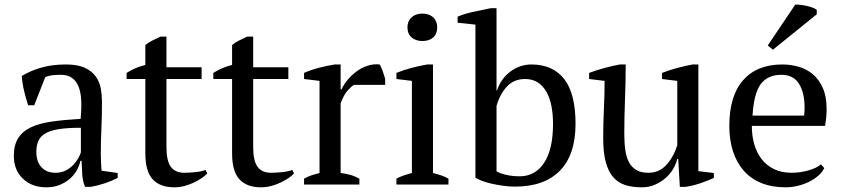

<svg xmlns="http://www.w3.org/2000/svg" viewBox="-20 -787 3593 819"><path d="M410 -131Q410 -109 411 -93Q412 -77 413 -59L482 -49V-28Q457 -15 426.5 -5Q396 5 368 10H343Q333 -13 331 -40.5Q329 -68 328 -101H323Q319 -81 307.5 -60.5Q296 -40 277.5 -24Q259 -8 234 2Q209 12 177 12Q116 12 77.5 -25Q39 -62 39 -122Q39 -168 57.5 -197.5Q76 -227 112 -244Q148 -261 201 -268.5Q254 -276 324 -280Q328 -323 326.5 -357.5Q325 -392 315.5 -416.5Q306 -441 287.5 -454.5Q269 -468 239 -468Q225 -468 207.5 -466.5Q190 -465 173 -458L126 -338H100Q90 -368 82.5 -400Q75 -432 73 -463Q111 -486 157.5 -499Q204 -512 261 -512Q312 -512 342.5 -497.5Q373 -483 389 -460Q405 -437 410 -409Q415 -381 415 -353Q415 -293 412.5 -237.5Q410 -182 410 -131ZM217 -50Q242 -50 261 -60Q280 -70 293 -84Q306 -98 314 -112.5Q322 -127 325 -137V-242Q267 -242 230 -236Q193 -230 172 -217Q151 -204 143 -184.5Q135 -165 135 -140Q135 -97 157 -73.5Q179 -50 217 -50Z M520 -476Q558 -500 600 -510V-595Q613 -606 630.5 -614.5Q648 -623 665 -631H690V-500H840V-450H690V-160Q690 -100 709 -75Q728 -50 766 -50Q784 -50 811 -52.5Q838 -55 857 -62L864 -47Q856 -38 841.5 -28Q827 -18 808.5 -9Q790 0 768 6Q746 12 723 12Q663 12 631.5 -22Q600 -56 600 -132V-450H520Z M890 -476Q928 -500 970 -510V-595Q983 -606 1000.5 -614.5Q1018 -623 1035 -631H1060V-500H1210V-450H1060V-160Q1060 -100 1079 -75Q1098 -50 1136 -50Q1154 -50 1181 -52.5Q1208 -55 1227 -62L1234 -47Q1226 -38 1211.5 -28Q1197 -18 1178.5 -9Q1160 0 1138 6Q1116 12 1093 12Q1033 12 1001.5 -22Q970 -56 970 -132V-450H890Z M1490 -425Q1479 -419 1462.5 -400.5Q1446 -382 1433 -346V-49Q1453 -47 1473 -41.5Q1493 -36 1513 -25V0H1277V-25Q1295 -35 1311 -40Q1327 -45 1343 -49V-442L1277 -450V-476Q1309 -490 1343 -498.5Q1377 -507 1408 -512H1433V-406H1437Q1446 -426 1462.5 -446Q1479 -466 1500.5 -482Q1522 -498 1547.5 -506.5Q1573 -515 1600 -512Q1607 -499 1612.5 -483.5Q1618 -468 1623 -451V-425Z M1671 0ZM1893 0H1671V-25Q1686 -33 1702 -38.5Q1718 -44 1737 -49V-442L1671 -450V-476Q1700 -488 1734 -497Q1768 -506 1802 -512H1827V-49Q1847 -44 1863 -38.5Q1879 -33 1893 -25ZM1718 -670Q1718 -697 1735.5 -713Q1753 -729 1782 -729Q1811 -729 1828 -713Q1845 -697 1845 -670Q1845 -643 1828 -627.5Q1811 -612 1782 -612Q1753 -612 1735.5 -627.5Q1718 -643 1718 -670Z M2008 -682 1932 -690V-716Q1963 -729 2001.5 -737Q2040 -745 2073 -752H2098V-401H2100Q2117 -452 2157.5 -482Q2198 -512 2247 -512Q2338 -512 2386.5 -450Q2435 -388 2435 -259Q2435 -127 2368.5 -59Q2302 9 2177 9Q2152 9 2127 5.5Q2102 2 2079 -3Q2056 -8 2037.5 -15Q2019 -22 2008 -29ZM2220 -450Q2172 -450 2142 -417.5Q2112 -385 2098 -335V-56Q2116 -46 2142 -40.5Q2168 -35 2197 -35Q2263 -35 2301 -92.5Q2339 -150 2339 -259Q2339 -298 2332.5 -333Q2326 -368 2311.5 -394Q2297 -420 2274.5 -435Q2252 -450 2220 -450Z M2553 -198Q2553 -261 2556 -321.5Q2559 -382 2559 -442L2493 -450V-476Q2525 -488 2558.5 -497Q2592 -506 2624 -512H2649Q2649 -437 2646 -363Q2643 -289 2643 -216Q2643 -177 2647.5 -146Q2652 -115 2663.5 -94Q2675 -73 2695 -61.5Q2715 -50 2746 -50Q2791 -50 2821.5 -82.5Q2852 -115 2869 -167V-442L2804 -450V-476Q2835 -488 2868.5 -497Q2902 -506 2934 -512H2959V-57L3025 -49V-28Q2996 -15 2966.5 -5Q2937 5 2905 10H2880L2873 -109H2869Q2864 -88 2851.5 -66.5Q2839 -45 2819 -27.5Q2799 -10 2773.5 1Q2748 12 2718 12Q2678 12 2647.5 2.5Q2617 -7 2596 -31Q2575 -55 2564 -95.5Q2553 -136 2553 -198Z M3091 0ZM3496 -70Q3488 -53 3471 -38Q3454 -23 3432 -12Q3410 -1 3384 5.5Q3358 12 3331 12Q3272 12 3227 -6.5Q3182 -25 3152 -59.5Q3122 -94 3106.5 -142Q3091 -190 3091 -250Q3091 -378 3150 -445Q3209 -512 3317 -512Q3352 -512 3386 -502.5Q3420 -493 3446.5 -471Q3473 -449 3489.5 -412.5Q3506 -376 3506 -322Q3506 -305 3504.5 -287.5Q3503 -270 3499 -250H3187Q3187 -208 3197.5 -171.5Q3208 -135 3229 -108Q3250 -81 3282 -65.5Q3314 -50 3357 -50Q3392 -50 3428 -60Q3464 -70 3482 -86ZM3313 -468Q3256 -468 3226 -429.5Q3196 -391 3190 -294H3410Q3411 -303 3411.5 -311.5Q3412 -320 3412 -328Q3412 -392 3388 -430Q3364 -468 3313 -468ZM3372 -767Q3380 -768 3393 -766.5Q3406 -765 3420 -762Q3434 -759 3446 -754.5Q3458 -750 3464 -745V-726L3277 -575L3255 -593Z"/></svg>

Font: PT Serif
Style: Regular
Weight: 400
Designer: A.Korolkova, O.Umpeleva, V.Yefimov
Foundry: ParaType Ltd
Version: Version 1.000W OFL; ttfautohint (v1.6)